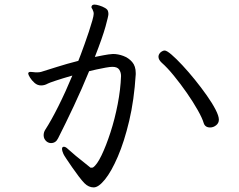

<svg xmlns="http://www.w3.org/2000/svg" viewBox="-20 -774 1040 836"><path d="M571 -450Q564 -338 542.5 -247.5Q521 -157 493 -92Q465 -27 437 7.5Q409 42 388 42Q366 42 348 24Q338 14 323.5 -5Q309 -24 294.5 -45Q280 -66 269 -82.5Q258 -99 256 -104Q250 -118 250 -125Q250 -135 258 -135Q266 -135 276 -125Q290 -112 310 -95.5Q330 -79 348 -65Q366 -51 374 -44Q375 -44 379.5 -44Q384 -44 385 -45Q402 -56 422 -97.5Q442 -139 461 -197.5Q480 -256 492.5 -320.5Q505 -385 507 -443Q507 -459 499 -471Q491 -483 469 -483Q460 -483 440 -479.5Q420 -476 400 -471.5Q380 -467 368 -464Q337 -388 301 -311.5Q265 -235 233 -172Q223 -151 202 -151Q193 -151 184 -157Q170 -168 170 -185Q170 -198 177 -209Q203 -249 234.5 -312Q266 -375 295 -445Q253 -433 223 -423Q193 -413 188 -410Q174 -402 159 -402Q143 -402 130.5 -413Q118 -424 110.5 -436.5Q103 -449 103 -453V-455Q104 -461 113 -461Q116 -461 119 -460.5Q122 -460 125 -460Q130 -459 134.5 -459Q139 -459 143 -459Q147 -459 151 -459.5Q155 -460 159 -461Q185 -469 227.5 -482.5Q270 -496 321 -509Q324 -516 331.5 -536Q339 -556 348.5 -582.5Q358 -609 367 -636Q376 -663 382 -684.5Q388 -706 388 -714Q388 -723 385 -727Q384 -732 381 -736Q378 -740 378 -744Q378 -745 380 -749Q383 -754 392 -754Q399 -754 412.5 -750Q426 -746 438 -739Q450 -732 451 -722Q452 -719 452 -712Q452 -704 439.5 -658.5Q427 -613 393 -526Q437 -535 452 -537Q467 -539 472 -539Q494 -539 517 -530.5Q540 -522 555.5 -504Q571 -486 571 -456ZM933 -253Q933 -238 921 -228.5Q909 -219 895 -219Q873 -219 867 -238Q861 -259 841 -294.5Q821 -330 793.5 -369.5Q766 -409 737 -444.5Q708 -480 684 -501Q670 -514 670 -527Q670 -537 679 -546Q689 -554 697 -554Q706 -554 726.5 -536.5Q747 -519 774 -490Q801 -461 828.5 -427Q856 -393 880 -359Q904 -325 918.5 -297Q933 -269 933 -253Z"/></svg>

Font: Moon Stars Kai T HW
Style: Regular
Weight: 400
Designer: GuiWonder
Version: Version 1.101